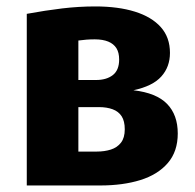

<svg xmlns="http://www.w3.org/2000/svg" viewBox="-20 -568 597 588"><path d="M271.7 -548.3Q342 -548.3 393.2 -532.3Q444.4 -516.3 472.5 -484.9Q500.5 -453.5 500.5 -406Q500.5 -363.1 473.9 -333.6Q447.3 -304.1 388.6 -291.6Q459.1 -283.4 491.7 -249.8Q524.4 -216.2 524.4 -159.1Q524.4 -104.1 493.9 -68.7Q463.3 -33.2 409.9 -16.6Q356.5 0 286.9 0H62V-525.6Q119.2 -536.1 170.2 -542.2Q221.3 -548.3 271.7 -548.3ZM270.2 -447.5Q257.2 -447.5 244.9 -446.6Q232.5 -445.7 220 -443.9V-103.8H276.2Q300.1 -103.8 319.6 -110Q339 -116.2 350.5 -131.1Q362.1 -146 362.1 -171.9Q362.1 -197.1 352.6 -211.9Q343.1 -226.6 325.1 -233.3Q307.1 -240 282.6 -240H204V-323H274.2Q306.2 -323 325.6 -338.1Q344.9 -353.2 344.9 -385.8Q344.9 -406.9 336.6 -420.3Q328.2 -433.7 311.6 -440.6Q294.9 -447.5 270.2 -447.5Z"/></svg>

Font: Fira Sans Variable
Style: Regular
Weight: 400
Designer: Carrois Corporate & Edenspiekermann AG
Foundry: Carrois Corporate GbR & Edenspiekermann AG
Version: Version 4.202